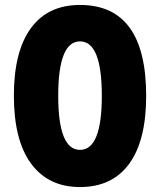

<svg xmlns="http://www.w3.org/2000/svg" viewBox="-20 -745 648 775"><path d="M303 -725Q173 -725 104.5 -631Q36 -537 36 -359Q36 -179 105.5 -84.5Q175 10 303 10Q433 10 501.5 -84Q570 -178 570 -358Q570 -725 303 -725ZM303 -578Q391 -578 391 -358Q391 -140 303 -140Q215 -140 215 -358Q215 -578 303 -578Z"/></svg>

Font: Noto Sans Display Condensed Black
Style: Regular
Weight: 900
Width: 3
Designer: Monotype Design team
Foundry: Monotype Imaging Inc.
Version: 1.000